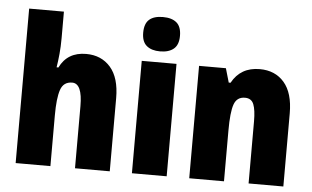

<svg xmlns="http://www.w3.org/2000/svg" viewBox="-53 -858 1531 941"><g transform="rotate(5 712.5 -388.0)"><path d="M226 -630Q226 -588 222.5 -551.5Q219 -515 214 -485H223Q261 -563 353 -563Q428 -563 473 -511.5Q518 -460 518 -360V0H347V-306Q347 -417 297 -417Q254 -417 240 -375.5Q226 -334 226 -250V0H55V-760H226Z M712 -776Q756 -776 779.5 -756Q803 -736 803 -691Q803 -647 779 -627Q755 -607 712 -607Q670 -607 646 -627Q622 -647 622 -691Q622 -736 645 -756Q668 -776 712 -776ZM798 -553V0H627V-553Z M1207 -563Q1283 -563 1327.5 -511.5Q1372 -460 1372 -360V0H1201V-306Q1201 -361 1190 -389Q1179 -417 1147 -417Q1107 -417 1093.5 -378.5Q1080 -340 1080 -250V0H909V-553H1041L1061 -484H1070Q1113 -563 1207 -563Z"/></g></svg>

Font: Noto Sans Malayalam Condensed Black
Style: Regular
Weight: 900
Width: 3
Designer: Jelle Bosma - Monotype Design Team
Foundry: Monotype Imaging Inc.
Version: Version 2.104; ttfautohint (v1.8.4.7-5d5b)